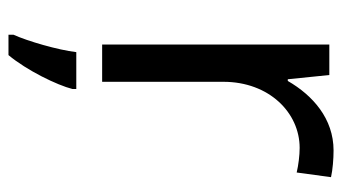

<svg xmlns="http://www.w3.org/2000/svg" viewBox="-197 -389 807 453"><g transform="rotate(90 206.5 -162.5)"><path d="M335 -546C260 -546 205 -497 171 -438H167L157 -536H85V0H173V-286C173 -394 246 -466 329 -466C347 -466 370 -463 387 -459L398 -540C380 -544 355 -546 335 -546ZM190 70V61H103C98 104 77 176 62 209V221H110C146 178 181 106 190 70Z"/></g></svg>

Font: Noto Sans Arabic
Style: Regular
Weight: 400
Designer: Monotype Design Team, Nadine Chahine, Nizar Qandah and Khaled Hosny
Foundry: Monotype Imaging Inc.
Version: Version 2.012